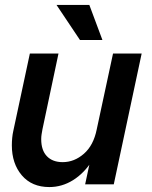

<svg xmlns="http://www.w3.org/2000/svg" viewBox="-20 -747 614 778"><path d="M180 11Q109 11 68.5 -36.5Q28 -84 28 -158Q28 -173 29.5 -188.5Q31 -204 34 -217L101 -530H217L152 -223Q150 -212 148.5 -202.5Q147 -193 147 -183Q147 -138 170 -114Q193 -90 234 -90Q281 -90 320 -124Q359 -158 372 -223L438 -530H554L441 0H325L363 -178L403 -223Q388 -150 354.5 -97.5Q321 -45 276 -17Q231 11 180 11ZM304 -585 209 -727H342L395 -585Z"/></svg>

Font: Radio Canada Big Medium
Style: Italic
Weight: 500
Italic angle: -12°
Designer: Étienne Aubert Bonn
Foundry: Coppers and Brasses
Version: Version 1.001